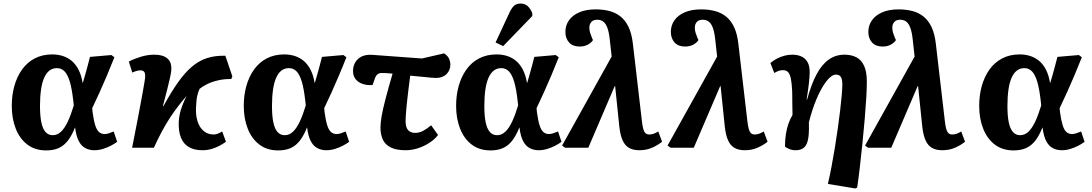

<svg xmlns="http://www.w3.org/2000/svg" viewBox="-20 -835 6172 1085"><path d="M241 15Q178 15 134.7 -18Q91.5 -51 69 -108Q46.5 -165 46.5 -236.5Q46.5 -297 61.2 -349.5Q76 -402 104.7 -442.3Q133.5 -482.5 176.5 -505Q219.5 -527.5 275.5 -527.5Q306.5 -527.5 334.3 -518.8Q362 -510 384.8 -491.3Q407.5 -472.5 423.5 -441.8Q439.5 -411 447 -366.5H448Q454.5 -387.5 461 -410.8Q467.5 -434 474.5 -460Q481.5 -486 488.5 -513.5L609.5 -524L626.5 -511.5Q607 -461.5 585.5 -411Q564 -360.5 542.8 -313.3Q521.5 -266 501 -223.5L503.5 -199Q510 -152.5 518.5 -126Q527 -99.5 540 -88.5Q553 -77.5 571.5 -77.5Q582 -77.5 595.3 -81.8Q608.5 -86 622.5 -92L642 -33.5Q626 -21.5 604.8 -10.8Q583.5 0 560.3 7Q537 14 513 14Q485 14 462.3 2Q439.5 -10 425 -38Q410.5 -66 404.5 -114H403.5Q386.5 -70.5 364.5 -41.5Q342.5 -12.5 312.5 1.3Q282.5 15 241 15ZM278 -71Q304 -71 324.8 -90.8Q345.5 -110.5 363.3 -148.3Q381 -186 397 -239.5L394 -266.5Q386.5 -332.5 374.8 -372.5Q363 -412.5 345.3 -431.2Q327.5 -450 301.5 -450Q277.5 -450 259.5 -436.2Q241.5 -422.5 229.5 -395.2Q217.5 -368 211.8 -328Q206 -288 206 -235Q206 -180.5 213.5 -144Q221 -107.5 237 -89.3Q253 -71 278 -71Z M1124 14Q1078.5 14 1048 -3.5Q1017.5 -21 1003 -56Q988.5 -91 990 -143Q991 -168 996 -191Q1001 -214 1010.5 -239Q1020 -264 1034.5 -293Q1009 -263.5 985.3 -232.7Q961.5 -202 939 -167.2Q916.5 -132.5 894.5 -91.5Q872.5 -50.5 849.5 0H726.5Q742 -77.5 753.7 -138.7Q765.5 -200 774 -245.5Q782.5 -291 788 -322.2Q793.5 -353.5 796.5 -371.5Q799.5 -389.5 800 -395Q802 -419.5 795.2 -428.5Q788.5 -437.5 774 -437.5Q765 -437.5 753.2 -434.5Q741.5 -431.5 727.5 -425L708 -487Q733.5 -501 773.3 -513.5Q813 -526 852.5 -526Q901.5 -526 926.3 -504.3Q951 -482.5 948 -439.5Q947.5 -427 941.3 -398Q935 -369 924.5 -327.8Q914 -286.5 900.5 -235L903 -234.5Q946 -312.5 984.5 -367.5Q1023 -422.5 1062.8 -456.8Q1102.5 -491 1148.8 -506.3Q1195 -521.5 1253.5 -520L1293 -403.5L1287 -388.5Q1247 -389 1212.5 -381Q1178 -373 1151.8 -360.2Q1125.5 -347.5 1108 -333Q1100.5 -316.5 1096.5 -301.2Q1092.5 -286 1090.5 -268.2Q1088.5 -250.5 1087.5 -226.5Q1085.5 -183.5 1096.5 -149Q1107.5 -114.5 1130.8 -94.8Q1154 -75 1188 -75Q1198.5 -75 1210.3 -79.5Q1222 -84 1235.5 -92L1257 -34Q1240.5 -22 1219.8 -11Q1199 0 1175 7Q1151 14 1124 14Z M1552 15Q1489 15 1445.7 -18Q1402.5 -51 1380 -108Q1357.5 -165 1357.5 -236.5Q1357.5 -297 1372.2 -349.5Q1387 -402 1415.7 -442.3Q1444.5 -482.5 1487.5 -505Q1530.5 -527.5 1586.5 -527.5Q1617.5 -527.5 1645.3 -518.8Q1673 -510 1695.8 -491.3Q1718.5 -472.5 1734.5 -441.8Q1750.5 -411 1758 -366.5H1759Q1765.5 -387.5 1772 -410.8Q1778.5 -434 1785.5 -460Q1792.5 -486 1799.5 -513.5L1920.5 -524L1937.5 -511.5Q1918 -461.5 1896.5 -411Q1875 -360.5 1853.8 -313.3Q1832.5 -266 1812 -223.5L1814.5 -199Q1821 -152.5 1829.5 -126Q1838 -99.5 1851 -88.5Q1864 -77.5 1882.5 -77.5Q1893 -77.5 1906.3 -81.8Q1919.5 -86 1933.5 -92L1953 -33.5Q1937 -21.5 1915.8 -10.8Q1894.5 0 1871.3 7Q1848 14 1824 14Q1796 14 1773.3 2Q1750.5 -10 1736 -38Q1721.5 -66 1715.5 -114H1714.5Q1697.5 -70.5 1675.5 -41.5Q1653.5 -12.5 1623.5 1.3Q1593.5 15 1552 15ZM1589 -71Q1615 -71 1635.8 -90.8Q1656.5 -110.5 1674.3 -148.3Q1692 -186 1708 -239.5L1705 -266.5Q1697.5 -332.5 1685.8 -372.5Q1674 -412.5 1656.3 -431.2Q1638.5 -450 1612.5 -450Q1588.5 -450 1570.5 -436.2Q1552.5 -422.5 1540.5 -395.2Q1528.5 -368 1522.8 -328Q1517 -288 1517 -235Q1517 -180.5 1524.5 -144Q1532 -107.5 1548 -89.3Q1564 -71 1589 -71Z M2273 14Q2218.5 14 2187 -2.3Q2155.5 -18.5 2142.7 -47.8Q2130 -77 2130 -114Q2130 -140 2136.7 -179Q2143.5 -218 2158.7 -276.5Q2174 -335 2198.5 -419Q2181 -421 2165 -421.7Q2149 -422.5 2137.5 -422.5Q2124.5 -422.5 2114.5 -416Q2104.5 -409.5 2097.5 -389L2085.5 -354.5Q2057 -352 2031.5 -360Q2006 -368 1990.5 -386.5Q1975 -405 1975 -433.5Q1975 -475.5 2003.5 -502Q2032 -528.5 2084.5 -525L2364.5 -504.5L2490 -533.5Q2511 -519 2518 -502.5Q2525 -486 2525 -470.5Q2525 -438 2503.3 -416.2Q2481.5 -394.5 2443 -394.5Q2433.5 -394.5 2414.3 -396.2Q2395 -398 2366.5 -401Q2338 -404 2298 -407.5Q2296 -390.5 2293.8 -373.5Q2291.5 -356.5 2289.5 -339.7Q2287.5 -323 2285.5 -306.5Q2283.5 -290 2281.8 -274.2Q2280 -258.5 2278.5 -244Q2277 -229.5 2275.8 -215.8Q2274.5 -202 2273.8 -190Q2273 -178 2272.5 -168Q2272 -158 2272 -149.5Q2272 -116 2286 -100Q2300 -84 2326 -84Q2349 -84 2370.5 -95.3Q2392 -106.5 2416.5 -127L2455.5 -72Q2435.5 -46.5 2405 -27Q2374.5 -7.5 2340.3 3.2Q2306 14 2273 14Z M2752 15Q2689 15 2645.7 -18Q2602.5 -51 2580 -108Q2557.5 -165 2557.5 -236.5Q2557.5 -297 2572.2 -349.5Q2587 -402 2615.7 -442.3Q2644.5 -482.5 2687.5 -505Q2730.5 -527.5 2786.5 -527.5Q2817.5 -527.5 2845.3 -518.8Q2873 -510 2895.8 -491.3Q2918.5 -472.5 2934.5 -441.8Q2950.5 -411 2958 -366.5H2959Q2965.5 -387.5 2972 -410.8Q2978.5 -434 2985.5 -460Q2992.5 -486 2999.5 -513.5L3120.5 -524L3137.5 -511.5Q3118 -461.5 3096.5 -411Q3075 -360.5 3053.8 -313.3Q3032.5 -266 3012 -223.5L3014.5 -199Q3021 -152.5 3029.5 -126Q3038 -99.5 3051 -88.5Q3064 -77.5 3082.5 -77.5Q3093 -77.5 3106.3 -81.8Q3119.5 -86 3133.5 -92L3153 -33.5Q3137 -21.5 3115.8 -10.8Q3094.5 0 3071.3 7Q3048 14 3024 14Q2996 14 2973.3 2Q2950.5 -10 2936 -38Q2921.5 -66 2915.5 -114H2914.5Q2897.5 -70.5 2875.5 -41.5Q2853.5 -12.5 2823.5 1.3Q2793.5 15 2752 15ZM2789 -71Q2815 -71 2835.8 -90.8Q2856.5 -110.5 2874.3 -148.3Q2892 -186 2908 -239.5L2905 -266.5Q2897.5 -332.5 2885.8 -372.5Q2874 -412.5 2856.3 -431.2Q2838.5 -450 2812.5 -450Q2788.5 -450 2770.5 -436.2Q2752.5 -422.5 2740.5 -395.2Q2728.5 -368 2722.8 -328Q2717 -288 2717 -235Q2717 -180.5 2724.5 -144Q2732 -107.5 2748 -89.3Q2764 -71 2789 -71ZM2823.5 -574.5 2780.5 -595 2858.5 -762.5Q2871.5 -790.5 2885.3 -802.8Q2899 -815 2922 -815Q2946 -815 2962 -800.5Q2978 -786 2988 -760.5V-744.5Z M3593 14Q3558.5 14 3535.3 1Q3512 -12 3498.8 -41Q3485.5 -70 3480 -118L3456 -350L3452.5 -345.5L3304.5 0H3173.5L3156.5 -12.5L3436.5 -515.5L3426.5 -605.5Q3422 -651 3412.8 -676.5Q3403.5 -702 3389.5 -712.7Q3375.5 -723.5 3355 -723.5Q3332.5 -723.5 3321.5 -710.7Q3310.5 -698 3310.5 -678.5Q3310.5 -663 3314.8 -649.5Q3319 -636 3325.5 -620.5L3331 -608.5Q3321 -593 3301.5 -582.5Q3282 -572 3255.5 -572Q3216.5 -572 3195.7 -595.2Q3175 -618.5 3175 -654.5Q3175 -691.5 3195.2 -720.2Q3215.5 -749 3253.8 -765.5Q3292 -782 3346 -782Q3388 -782 3423.8 -772.7Q3459.5 -763.5 3487 -741.5Q3514.5 -719.5 3532.3 -682Q3550 -644.5 3556.5 -587.5L3608 -146Q3611 -121 3615.5 -105.3Q3620 -89.5 3628 -82.3Q3636 -75 3649 -75Q3662 -75 3674 -79.3Q3686 -83.5 3700 -92L3721.5 -34Q3697.5 -14.5 3665 -0.3Q3632.5 14 3593 14Z M4189 14Q4154.5 14 4131.3 1Q4108 -12 4094.8 -41Q4081.5 -70 4076 -118L4052 -350L4048.5 -345.5L3900.5 0H3769.5L3752.5 -12.5L4032.5 -515.5L4022.5 -605.5Q4018 -651 4008.8 -676.5Q3999.5 -702 3985.5 -712.7Q3971.5 -723.5 3951 -723.5Q3928.5 -723.5 3917.5 -710.7Q3906.5 -698 3906.5 -678.5Q3906.5 -663 3910.8 -649.5Q3915 -636 3921.5 -620.5L3927 -608.5Q3917 -593 3897.5 -582.5Q3878 -572 3851.5 -572Q3812.5 -572 3791.7 -595.2Q3771 -618.5 3771 -654.5Q3771 -691.5 3791.2 -720.2Q3811.5 -749 3849.8 -765.5Q3888 -782 3942 -782Q3984 -782 4019.8 -772.7Q4055.5 -763.5 4083 -741.5Q4110.5 -719.5 4128.3 -682Q4146 -644.5 4152.5 -587.5L4204 -146Q4207 -121 4211.5 -105.3Q4216 -89.5 4224 -82.3Q4232 -75 4245 -75Q4258 -75 4270 -79.3Q4282 -83.5 4296 -92L4317.5 -34Q4293.5 -14.5 4261 -0.3Q4228.5 14 4189 14Z M4813 230 4658.5 204.5Q4668.5 161 4678.5 109.2Q4688.5 57.5 4697.5 2Q4706.5 -53.5 4714.2 -107.8Q4722 -162 4727.7 -210.8Q4733.5 -259.5 4736.7 -297.5Q4740 -335.5 4740 -358.5Q4740 -387 4731.5 -400.2Q4723 -413.5 4704.5 -413.5Q4691.5 -413.5 4677.5 -403.5Q4663.5 -393.5 4649.5 -375.2Q4635.5 -357 4621.5 -332Q4607.5 -307 4594.8 -277Q4582 -247 4571 -213Q4560 -179 4551 -143.5Q4552.5 -103.5 4550 -73.7Q4547.5 -44 4539.5 -24.5Q4531.5 -5 4515.8 4.5Q4500 14 4475 14Q4456.5 14 4439 6.7Q4421.5 -0.5 4416 -7Q4416 -44.5 4421 -76.5Q4426 -108.5 4435.5 -135.8Q4445 -163 4458.5 -185.5Q4458 -212 4457.7 -232.8Q4457.5 -253.5 4457.2 -269.3Q4457 -285 4457 -297.8Q4457 -310.5 4456.5 -321.5Q4454.5 -364.5 4449.2 -390.2Q4444 -416 4433.7 -427.2Q4423.5 -438.5 4404.5 -438.5Q4392.5 -438.5 4380.5 -434.5Q4368.5 -430.5 4355.5 -422.5L4333.5 -479Q4350.5 -493.5 4371 -504Q4391.5 -514.5 4413.2 -520.3Q4435 -526 4456.5 -526Q4486 -526 4508 -516.3Q4530 -506.5 4542.8 -485Q4555.5 -463.5 4555.5 -427.5Q4555.5 -416 4554.5 -401.5Q4553.5 -387 4551.5 -368.3Q4549.5 -349.5 4546.3 -326Q4543 -302.5 4538.5 -273.5L4541 -272.5Q4564.5 -359 4594.5 -415Q4624.5 -471 4663.5 -498.5Q4702.5 -526 4752.5 -526Q4792 -526 4820 -511Q4848 -496 4863.3 -462.5Q4878.5 -429 4878.5 -373.5Q4878.5 -336.5 4875.3 -281.8Q4872 -227 4866.5 -162Q4861 -97 4854 -28.5Q4847 40 4839.5 105.2Q4832 170.5 4824 225Z M5305 14Q5270.5 14 5247.3 1Q5224 -12 5210.8 -41Q5197.5 -70 5192 -118L5168 -350L5164.5 -345.5L5016.5 0H4885.5L4868.5 -12.5L5148.5 -515.5L5138.5 -605.5Q5134 -651 5124.8 -676.5Q5115.5 -702 5101.5 -712.7Q5087.5 -723.5 5067 -723.5Q5044.5 -723.5 5033.5 -710.7Q5022.5 -698 5022.5 -678.5Q5022.5 -663 5026.8 -649.5Q5031 -636 5037.5 -620.5L5043 -608.5Q5033 -593 5013.5 -582.5Q4994 -572 4967.5 -572Q4928.5 -572 4907.7 -595.2Q4887 -618.5 4887 -654.5Q4887 -691.5 4907.2 -720.2Q4927.5 -749 4965.8 -765.5Q5004 -782 5058 -782Q5100 -782 5135.8 -772.7Q5171.5 -763.5 5199 -741.5Q5226.5 -719.5 5244.3 -682Q5262 -644.5 5268.5 -587.5L5320 -146Q5323 -121 5327.5 -105.3Q5332 -89.5 5340 -82.3Q5348 -75 5361 -75Q5374 -75 5386 -79.3Q5398 -83.5 5412 -92L5433.5 -34Q5409.5 -14.5 5377 -0.3Q5344.5 14 5305 14Z M5708 15Q5645 15 5601.7 -18Q5558.5 -51 5536 -108Q5513.5 -165 5513.5 -236.5Q5513.5 -297 5528.2 -349.5Q5543 -402 5571.7 -442.3Q5600.5 -482.5 5643.5 -505Q5686.5 -527.5 5742.5 -527.5Q5773.5 -527.5 5801.3 -518.8Q5829 -510 5851.8 -491.3Q5874.5 -472.5 5890.5 -441.8Q5906.5 -411 5914 -366.5H5915Q5921.5 -387.5 5928 -410.8Q5934.5 -434 5941.5 -460Q5948.5 -486 5955.5 -513.5L6076.5 -524L6093.5 -511.5Q6074 -461.5 6052.5 -411Q6031 -360.5 6009.8 -313.3Q5988.5 -266 5968 -223.5L5970.5 -199Q5977 -152.5 5985.5 -126Q5994 -99.5 6007 -88.5Q6020 -77.5 6038.5 -77.5Q6049 -77.5 6062.3 -81.8Q6075.5 -86 6089.5 -92L6109 -33.5Q6093 -21.5 6071.8 -10.8Q6050.5 0 6027.3 7Q6004 14 5980 14Q5952 14 5929.3 2Q5906.5 -10 5892 -38Q5877.5 -66 5871.5 -114H5870.5Q5853.5 -70.5 5831.5 -41.5Q5809.5 -12.5 5779.5 1.3Q5749.5 15 5708 15ZM5745 -71Q5771 -71 5791.8 -90.8Q5812.5 -110.5 5830.3 -148.3Q5848 -186 5864 -239.5L5861 -266.5Q5853.5 -332.5 5841.8 -372.5Q5830 -412.5 5812.3 -431.2Q5794.5 -450 5768.5 -450Q5744.5 -450 5726.5 -436.2Q5708.5 -422.5 5696.5 -395.2Q5684.5 -368 5678.8 -328Q5673 -288 5673 -235Q5673 -180.5 5680.5 -144Q5688 -107.5 5704 -89.3Q5720 -71 5745 -71Z"/></svg>

Font: Literata
Style: Italic
Weight: 400
Italic angle: -2°
Designer: Latin by Veronika Burian and Jose Scaglione. Greek by Irene Vlachou. Cyrillic by Vera Evstafieva
Foundry: TypeTogether
Version: Version 3.103;gftools[0.9.29]